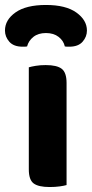

<svg xmlns="http://www.w3.org/2000/svg" viewBox="-55 -746 370 773"><path d="M145 7Q100 7 80.5 -7.5Q61 -22 61 -64V-475Q71 -478 89 -481Q107 -484 129 -484Q174 -484 193.5 -469Q213 -454 213 -412V-1Q203 2 185 4.5Q167 7 145 7ZM130 -613Q99 -613 79.5 -597.5Q60 -582 54 -559Q49 -558 45 -558Q41 -558 36 -558Q0 -558 -17.5 -578Q-35 -598 -35 -623Q-35 -666 7.5 -696Q50 -726 130 -726Q210 -726 252.5 -695.5Q295 -665 295 -623Q295 -598 277.5 -578Q260 -558 224 -558Q219 -558 215 -558Q211 -558 206 -559Q201 -582 181 -597.5Q161 -613 130 -613Z"/></svg>

Font: Baloo Bhaina 2
Style: Bold
Weight: 700
Designer: Yesha Goshar, Manish Minz, Shuchita Grover and Ek Type
Foundry: Ek Type
Version: Version 1.640;hotconv 1.0.111;makeotfexe 2.5.65597; ttfautoh